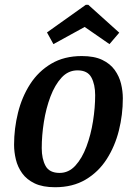

<svg xmlns="http://www.w3.org/2000/svg" viewBox="-20 -765 550 805"><path d="M211 20Q159 20 125.5 4Q92 -12 73 -38.5Q54 -65 46.5 -96.5Q39 -128 39 -158Q39 -226 55.5 -292.5Q72 -359 106.5 -412.5Q141 -466 195 -498Q249 -530 323 -530Q375 -530 408.5 -514Q442 -498 461 -471.5Q480 -445 487.5 -414Q495 -383 495 -353Q495 -284 478.5 -218Q462 -152 427.5 -98Q393 -44 339 -12Q285 20 211 20ZM230 -40Q268 -40 296 -70.5Q324 -101 342.5 -150.5Q361 -200 370 -257Q379 -314 379 -366Q379 -411 363 -440.5Q347 -470 305 -470Q266 -470 238 -439.5Q210 -409 191.5 -360Q173 -311 164 -254Q155 -197 155 -144Q155 -99 171 -69.5Q187 -40 230 -40ZM204 -580 177 -629 340 -745H350L480 -628L439 -580L335 -652Z"/></svg>

Font: Sansita Swashed
Style: Regular
Weight: 400
Designer: Pablo Cosgaya
Foundry: Omnibus-Type
Version: Version 1.003; ttfautohint (v1.8.3)